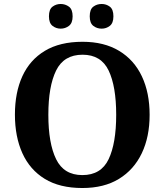

<svg xmlns="http://www.w3.org/2000/svg" viewBox="-20 -935 827 965"><path d="M394 10Q280 10 205 -36Q130 -82 92.5 -165Q55 -248 55 -359Q55 -470 92.5 -552Q130 -634 205.5 -679.5Q281 -725 395 -725Q503 -725 578.5 -679.5Q654 -634 693 -551.5Q732 -469 732 -358Q732 -247 692.5 -164.5Q653 -82 578 -36Q503 10 394 10ZM394 -55Q488 -55 526 -135Q564 -215 564 -358Q564 -501 526 -580.5Q488 -660 395 -660Q301 -660 262 -580.5Q223 -501 223 -358Q223 -215 262 -135Q301 -55 394 -55ZM491 -791Q467 -791 449 -805Q431 -819 431 -853Q431 -888 449 -901.5Q467 -915 491 -915Q514 -915 532 -901.5Q550 -888 550 -853Q550 -819 532 -805Q514 -791 491 -791ZM285 -791Q262 -791 244 -805Q226 -819 226 -853Q226 -888 244 -901.5Q262 -915 285 -915Q308 -915 326.5 -901.5Q345 -888 345 -853Q345 -819 326.5 -805Q308 -791 285 -791Z"/></svg>

Font: Noto Serif Yezidi
Style: Bold
Weight: 700
Designer: Dalton Maag Ltd
Foundry: Dalton Maag Ltd
Version: Version 1.001; ttfautohint (v1.8.4.7-5d5b)